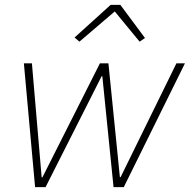

<svg xmlns="http://www.w3.org/2000/svg" viewBox="-20 -768 779 788"><path d="M78 -508H111L151 -40H154L390 -508H425L472 -41H475L704 -508H739L488 0H446L400 -455H397L167 0H124ZM474 -748 575 -612 553 -597 451 -721 306 -597 286 -614 434 -748Z"/></svg>

Font: IBM Plex Sans ExtLt
Style: Italic
Weight: 200
Italic angle: -11°
Designer: Mike Abbink, Paul van der Laan, Pieter van Rosmalen
Foundry: Bold Monday
Version: Version 3.005